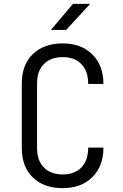

<svg xmlns="http://www.w3.org/2000/svg" viewBox="-20 -965 640 995"><path d="M93 -197V-533Q93 -629 150 -684.5Q207 -740 305 -740Q401 -740 458.5 -683Q516 -626 516 -530H437Q437 -596 402 -632.5Q367 -669 305 -669Q243 -669 207.5 -633Q172 -597 172 -533V-197Q172 -133 207.5 -97Q243 -61 305 -61Q367 -61 402 -97.5Q437 -134 437 -200H516Q516 -104 458.5 -47Q401 10 305 10Q207 10 150 -45.5Q93 -101 93 -197ZM323 -810H244L358 -945H447Z"/></svg>

Font: JetBrains Mono Semi Light
Style: Regular
Weight: 350
Monospace: yes
Designer: Philipp Nurullin, Konstantin Bulenkov
Foundry: JetBrains
Version: 2.002